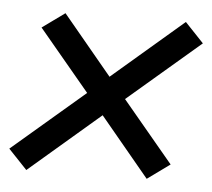

<svg xmlns="http://www.w3.org/2000/svg" viewBox="-55 -616 610 552"><g transform="rotate(5 250.0 -340.0)"><path d="M40 -108 -14 -165 195 -344 48 -520 113 -567 255 -396 460 -572 514 -515 305 -336 452 -160 387 -113 245 -284Z"/></g></svg>

Font: Iosevka Term Curly Medium
Style: Italic
Weight: 500
Italic angle: -9°
Designer: Belleve Invis
Foundry: Belleve Invis
Version: Version 32.3.0